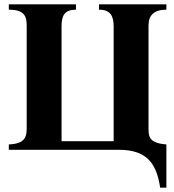

<svg xmlns="http://www.w3.org/2000/svg" viewBox="-20 -696 810 892"><path d="M533 0C656 0 707 57 724 176H753V-25C675 -31 670 -59 670 -99V-577C670 -625 695 -651 753 -651V-676H440V-651C493 -651 508 -622 508 -573V-40H266V-574C266 -624 280 -651 333 -651V-676H21V-651C96 -651 104 -618 104 -576V-101C104 -61 97 -28 21 -25V0Z"/></svg>

Font: XITS Math
Style: Bold
Weight: 700
Designer: MicroPress Inc., with final additions and corrections provided by Coen Hoffman, Elsevier (retired)
Version: Version 1.302